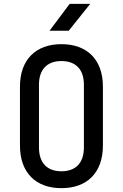

<svg xmlns="http://www.w3.org/2000/svg" viewBox="-20 -970 640 1000"><path d="M238 -810H338L450 -950H343ZM300 10C433 10 516 -70 516 -212V-519C516 -660 433 -740 300 -740C167 -740 84 -660 84 -519V-212C84 -70 167 10 300 10ZM300 -78C225 -78 183 -122 183 -202V-529C183 -608 225 -652 300 -652C375 -652 417 -608 417 -529V-202C417 -122 375 -78 300 -78Z"/></svg>

Font: JetBrains Mono Medium
Style: Regular
Weight: 436
Monospace: yes
Designer: Philipp Nurullin, Konstantin Bulenkov
Foundry: JetBrains
Version: Version 2.305